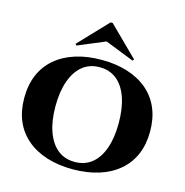

<svg xmlns="http://www.w3.org/2000/svg" viewBox="-119 -935 1017 1058"><g transform="rotate(15 389.0 -406.0)"><path d="M389 -612Q471 -612 537.5 -591Q604 -570 651.5 -529.5Q699 -489 723.5 -431Q748 -373 748 -299Q748 -226 723.5 -168.5Q699 -111 651.5 -70.5Q604 -30 537.5 -9Q471 12 389 12Q307 12 240.5 -9Q174 -30 126.5 -70.5Q79 -111 54.5 -168.5Q30 -226 30 -299Q30 -373 54.5 -431Q79 -489 126.5 -529.5Q174 -570 240.5 -591Q307 -612 389 -612ZM389 -30Q446 -30 486 -62Q526 -94 547.5 -154.5Q569 -215 569 -299Q569 -384 547.5 -445Q526 -506 486 -538Q446 -570 389 -570Q332 -570 292 -538Q252 -506 230 -445Q208 -384 208 -299Q208 -215 230 -154.5Q252 -94 292 -62Q332 -30 389 -30ZM226 -660 233 -652 388 -717 553 -652 560 -660 394 -824H382Z"/></g></svg>

Font: Cinzel ExtraBold
Style: Regular
Weight: 800
Designer: Natanael Gama
Version: Version 2.000